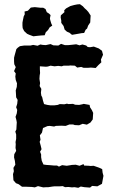

<svg xmlns="http://www.w3.org/2000/svg" viewBox="-20 -885 539 915"><path d="M85 5 69 -7 56 -12 44 -26 42 -55 46 -69 44 -85 53 -100 51 -118 47 -135 48 -150 57 -166 54 -180 55 -198 54 -208 57 -223V-244L53 -258L58 -268L59 -287L60 -302L58 -313L54 -328L60 -345L62 -361L57 -374L62 -390L64 -409L57 -421L56 -439L55 -454L60 -471L61 -488L55 -504L53 -520L55 -535L47 -546L55 -565L48 -579L47 -592V-610L50 -622L58 -651L65 -658L75 -665L95 -668H125L138 -671L159 -667L172 -673L184 -671L198 -670L221 -675L234 -669L258 -668L271 -676L289 -670H306L326 -672L343 -674L359 -669L373 -673L391 -668L398 -661L409 -660L427 -663L451 -654L466 -643L471 -624L461 -601L463 -588L449 -575L436 -561L413 -563L401 -562H378L367 -566L348 -563L337 -572L315 -573L307 -572H283L274 -569L257 -571L240 -569L221 -572L208 -568L199 -567L170 -569V-555L171 -537L169 -525L168 -509L171 -489L169 -475L177 -461L175 -443L177 -429L181 -422L185 -405L190 -389L206 -385L220 -383H239L255 -385L265 -389L287 -388L299 -391L306 -389L328 -390L338 -386L357 -385L372 -388L379 -390L407 -385L409 -374L418 -360L424 -347L422 -316L411 -301L394 -291L374 -295L357 -288L336 -289L328 -292H311L293 -285L272 -286L246 -285L238 -282L217 -285L206 -284L185 -275L180 -253L170 -240L173 -219L169 -209L174 -191L178 -174L171 -162L176 -149V-136L179 -119L187 -101L201 -99L217 -98L239 -96H252L261 -91L276 -98L298 -95L317 -98L322 -99L341 -100L359 -95L378 -103L381 -96L403 -95L412 -94L426 -95L452 -86L467 -79L469 -62L473 -47L468 -20L466 -9L444 3L419 1L409 9L382 7L365 4L353 10L335 7L323 8L306 6L290 7L279 2L263 3H239L230 4L211 7H202L186 8L161 2L146 8L132 6L106 5ZM323 -719 311 -729 299 -734 288 -744 283 -761 272 -776V-787L269 -802L270 -812L287 -827L286 -836L295 -845L315 -856L333 -861L348 -864L361 -865L375 -855L383 -846L393 -837L401 -828L412 -811L411 -797L410 -778L400 -763L395 -749L388 -743L381 -728L369 -727L358 -725L341 -722ZM139 -712 120 -719 109 -724 95 -737 88 -751 87 -763V-777L89 -788L93 -807L98 -817L97 -830L113 -834L127 -849L146 -851L174 -848H186L197 -842L203 -827L214 -820L221 -813L218 -798L219 -791L224 -774L229 -763L217 -755L209 -742L198 -731L193 -717L176 -716L156 -714Z"/></svg>

Font: Winky Rough Medium
Style: Regular
Weight: 500
Designer: Simon Atzbach
Foundry: typofactur
Version: Version 1.206; ttfautohint (v1.8.4.7-5d5b)